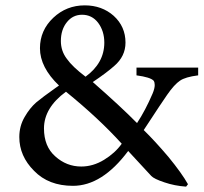

<svg xmlns="http://www.w3.org/2000/svg" viewBox="-20 -679 759 716"><path d="M719 -427V-398Q671 -392 651 -378Q630 -364 603 -325Q588 -304 516 -194Q557 -154 608 -94Q658 -33 681 8L674 17Q631 14 593 1Q554 -12 544 -23L458 -116Q361 14 252 14Q161 14 107 -42Q52 -97 52 -168Q52 -209 72 -243Q91 -276 115 -297Q139 -317 187 -351Q196 -357 200 -360Q129 -428 129 -499Q129 -566 179 -613Q228 -659 296 -659Q360 -659 404 -620Q448 -580 448 -520Q448 -469 406 -433Q378 -408 326 -373Q430 -282 491 -220Q522 -267 549 -330Q557 -349 557 -362Q557 -372 553 -378Q541 -391 489 -398V-427ZM286 -624Q252 -624 230 -597Q207 -569 207 -526Q207 -489 229 -460Q250 -430 299 -393Q369 -444 369 -520Q369 -563 346 -594Q323 -624 286 -624ZM283 -58Q327 -58 368 -83Q409 -108 434 -143Q349 -237 226 -337Q144 -277 144 -200Q144 -133 186 -96Q228 -58 283 -58Z"/></svg>

Font: Shafarik
Style: Regular
Weight: 400
Version: Version 1.001; ttfautohint (v1.8.4.7-5d5b)